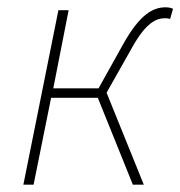

<svg xmlns="http://www.w3.org/2000/svg" viewBox="-20 -506 494 526"><path d="M44 0H72L120 -238H248L344 0H374L272 -252L342 -376C380 -444 408 -456 432 -456C437 -456 440 -456 446 -454L454 -482C450 -484 442 -486 434 -486C400 -486 364 -468 318 -386L250 -264H126L168 -478H140Z"/></svg>

Font: Source Sans Pro ExtraLight
Style: Italic
Weight: 200
Italic angle: -11°
Designer: Paul D. Hunt
Foundry: Adobe Systems Incorporated
Version: Version 3.006;hotconv 1.0.111;makeotfexe 2.5.65597